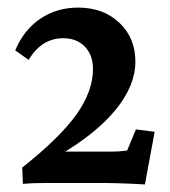

<svg xmlns="http://www.w3.org/2000/svg" viewBox="-20 -487 452 511"><path d="M41 2.4 39.1 -41Q139.6 -120.6 183.6 -182.6Q227.5 -244.6 227.5 -303.7Q227.5 -340.3 205.8 -362.8Q184.1 -385.3 148.4 -385.3Q90.8 -385.3 56.2 -327.6L20.5 -353Q43.5 -407.7 87.4 -437.3Q131.3 -466.8 188 -466.8Q254.9 -466.8 297.6 -426.5Q340.3 -386.2 340.3 -323.2Q340.3 -259.3 288.1 -195.3Q235.8 -131.3 139.6 -75.2L139.2 -83.5H273.4Q288.6 -83.5 297.4 -84.2Q306.2 -85 318.4 -86.4L341.8 -142.6L391.6 -136.2L365.7 3.9Q351.6 2.9 330.1 2Q308.6 1 288.3 0.5Q268.1 0 257.3 0H102.1Q87.4 0 71.8 0.5Q56.2 1 41 2.4Z"/></svg>

Font: Lateef
Style: Bold
Weight: 700
Designer: SIL International
Foundry: SIL International
Version: Version 4.200